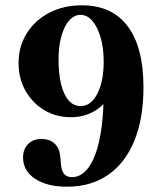

<svg xmlns="http://www.w3.org/2000/svg" viewBox="-20 -477 611 724"><path d="M289 -457Q402 -457 461.5 -378Q521 -299 521 -148Q521 -30 486.5 54Q452 138 387.5 182.5Q323 227 233 227Q157 227 112 197Q67 167 67 117Q67 85 86 66Q105 47 136 47Q167 47 185.5 64Q204 81 207 111L210 144Q214 191 251 191Q279 191 301.5 169Q324 147 339.5 105Q355 63 363 3Q371 -57 371 -133L416 -153Q390 -95 347 -65Q304 -35 247 -35Q191 -35 146.5 -62Q102 -89 76 -135Q50 -181 50 -239Q50 -302 81 -351.5Q112 -401 166 -429Q220 -457 289 -457ZM284 -421Q258 -421 238.5 -397Q219 -373 209 -331Q199 -289 201 -235Q204 -159 225.5 -118Q247 -77 284 -77Q323 -77 347 -123.5Q371 -170 371 -245Q371 -296 359.5 -335.5Q348 -375 328.5 -398Q309 -421 284 -421Z"/></svg>

Font: Baskervville SC
Style: Regular
Weight: 400
Designer: Alexis Faudot, Rémi Forte, Morgane Pierson, Rafael Ribas, Tanguy Vanlaeys, Rosalie Wagner, Thomas Huot-Marchand
Foundry: ANRT
Version: Version 1.100